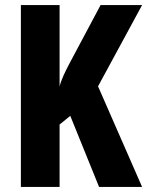

<svg xmlns="http://www.w3.org/2000/svg" viewBox="-20 -734 578 754"><path d="M538 0 365 -395 538 -714H375L254 -487C235 -451 220 -420 214 -394V-714H62V0H214V-245L256 -279L369 0Z"/></svg>

Font: Noto Sans Arabic UI XCn XBd
Style: Regular
Weight: 800
Width: 2
Designer: Monotype Design Team, Nadine Chahine and Nizar Qandah
Foundry: Monotype Imaging Inc.
Version: Version 2.010